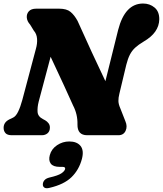

<svg xmlns="http://www.w3.org/2000/svg" viewBox="-20 -748 901 1062"><path d="M194 -186Q186 -154.5 187.8 -129Q189.5 -103.5 218 -89L230 -82.5Q240.5 -76.5 248.2 -66.5Q256 -56.5 256 -42.5Q256 -22 243.2 -11Q230.5 0 211 0H46Q20.5 0 10.2 -11.8Q0 -23.5 0 -41Q0 -72 32.5 -88L52.5 -97.5Q68 -105 80.5 -130.8Q93 -156.5 103.5 -195.5L178.5 -477.5Q187 -507 185 -533.8Q183 -560.5 167 -578.5L146.5 -612Q130 -630 128.2 -650.5Q126.5 -671 139.5 -685.5Q152.5 -700 180 -700H307.5Q349 -700 370.2 -682.2Q391.5 -664.5 409 -632.5Q449 -543 487.5 -459.8Q526 -376.5 563 -299L633.5 -582.5Q671 -728.5 771.5 -728.5Q808.5 -728.5 835 -706.2Q861.5 -684 861 -641Q859.5 -567 774.5 -518Q746 -501 728 -484.5Q710 -468 698.5 -445.8Q687 -423.5 678.5 -389.5L640.5 -230.5Q634.5 -206.5 635 -189Q635.5 -171.5 645 -150L673.5 -77.5Q686 -49 674.8 -24.5Q663.5 0 634.5 0H462.5Q407.5 0 408.5 -59.5Q410 -115.5 384 -165Q367.5 -201.5 334.8 -273.5Q302 -345.5 260 -434ZM311 175Q274 175 260.8 157Q247.5 139 255.5 110Q264.5 76 295.5 55.2Q326.5 34.5 363 34.5Q405.5 34.5 425.5 59.2Q445.5 84 433 131.5Q417 191.5 375.5 232Q334 272.5 254 291Q234.5 296 225.2 289.5Q216 283 217 270.5Q217.5 258.5 226.2 248.5Q235 238.5 253.5 234Q301.5 223 319.2 211Q337 199 340 187.5Q343 175 326.5 175Z"/></svg>

Font: Fraunces 9pt Soft Black
Style: Italic
Weight: 900
Italic angle: -16°
Version: Version 1.000;[b76b70a41]